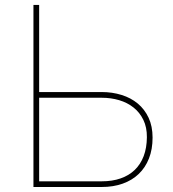

<svg xmlns="http://www.w3.org/2000/svg" viewBox="-20 -747 693 767"><path d="M113.6 -727.3H136.4V-379.3H386.4Q428.6 -379.3 465.7 -367.7Q502.8 -356.2 530.4 -333.3Q557.9 -310.4 573.7 -276.5Q589.5 -242.5 589.5 -197.4Q589.5 -150.6 575.1 -114Q560.7 -77.4 534.1 -52Q507.5 -26.6 470 -13.3Q432.5 0 386.4 0H113.6ZM136.4 -356.5V-22.7H386.4Q428.6 -22.7 461.8 -34.3Q495 -45.8 518.3 -68.2Q541.5 -90.6 554 -123.4Q566.4 -156.2 566.8 -198.9Q567.1 -238.6 552.7 -268.1Q538.4 -297.6 513.7 -317.3Q489 -337 456.1 -346.8Q423.3 -356.5 386.4 -356.5Z"/></svg>

Font: Inter P Thin
Style: Regular
Weight: 100
Designer: Rasmus Andersson
Foundry: rsms
Version: Version 3.018;git-588b23468